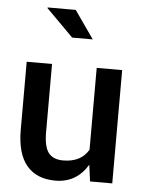

<svg xmlns="http://www.w3.org/2000/svg" viewBox="-52 -750 604 803"><g transform="rotate(5 250.0 -348.5)"><path d="M210.4 10.3Q131.8 10.3 89.8 -39.3Q47.9 -88.9 47.9 -189.9V-474.6H154.3V-189.5Q154.3 -127.9 173.6 -102.3Q192.9 -76.7 235.4 -76.7Q310.1 -76.7 341.8 -130.9V-474.6H448.7V1H355.5L346.2 -68.4Q298.8 10.3 210.4 10.3ZM233.4 -708.5 314.9 -591.8H228.5L114.7 -706.1L115.7 -708.5Z"/></g></svg>

Font: Yantramanav Medium
Style: Regular
Weight: 500
Version: Version 1.001;PS 1.0;hotconv 1.0.72;makeotf.lib2.5.5900; ttf